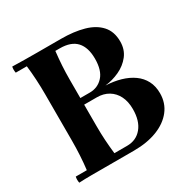

<svg xmlns="http://www.w3.org/2000/svg" viewBox="-157 -854 1002 1008"><g transform="rotate(-30 343.5 -350.0)"><path d="M417 -371Q466 -369 507.5 -357Q549 -345 580 -323Q611 -301 628 -268.5Q645 -236 645 -193Q645 -134 611 -90.5Q577 -47 516.5 -23.5Q456 0 376 0H195Q161 0 119.5 0Q78 0 43 2Q39 -17 43 -35H110Q115 -76 117.5 -120.5Q120 -165 120 -210V-490Q120 -535 117.5 -579.5Q115 -624 110 -665H43Q39 -684 43 -702Q78 -701 119.5 -700.5Q161 -700 195 -700H337Q415 -700 474 -683.5Q533 -667 566.5 -630Q600 -593 600 -533Q600 -484 573 -449.5Q546 -415 504 -395.5Q462 -376 417 -371ZM280 -40H357Q413 -40 446.5 -80.5Q480 -121 480 -192Q480 -238 463.5 -271Q447 -304 417 -322Q387 -340 347 -340H202V-380H327Q376 -380 408 -415Q440 -450 440 -521Q440 -589 407.5 -624.5Q375 -660 307 -660H280Q275 -615 272.5 -575Q270 -535 270 -490V-210Q270 -165 272.5 -125Q275 -85 280 -40Z"/></g></svg>

Font: Poltawski Nowy
Style: Bold
Weight: 700
Designer: Adam Pótawski, Mateusz Machalski, Borys Kosmynka, Ania Wieluska
Foundry: Capitalics.wtf
Version: Version 1.001;gftools[0.9.25]